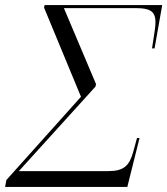

<svg xmlns="http://www.w3.org/2000/svg" viewBox="-80 -734 657 754"><path d="M-60 0H420L468 -192H458L443 -137C428 -83 406 -62 345 -62H-6L295 -394L297 -404L171 -702H454C526 -702 538 -680 527 -609L517 -544H527L557 -714H95L93 -704L238 -354L-55 -27Z"/></svg>

Font: Noto Serif Display Light
Style: Italic
Weight: 300
Italic angle: -12°
Designer: Monotype Design Team
Foundry: Monotype Imaging Inc.
Version: Version 2.009